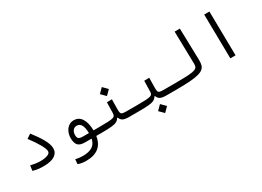

<svg xmlns="http://www.w3.org/2000/svg" viewBox="-22 -1538 3561 2611"><g transform="rotate(-30 1758.0 -232.0)"><path d="M255.9 2Q211.9 2 170.2 -3.2Q128.4 -8.3 89.4 -20L99.6 -100.1Q141.6 -90.3 178.2 -85.2Q214.8 -80.1 254.9 -80.1Q317.9 -80.1 362.8 -96.4Q407.7 -112.8 407.7 -146.5Q407.7 -182.6 365.5 -257.3Q323.2 -332 249.5 -430.2L316.4 -475.1Q393.6 -376.5 441.4 -292Q489.3 -207.5 489.3 -144Q489.3 -75.7 430.9 -36.9Q372.6 2 255.9 2Z M793 228.5Q760.3 228.5 726.3 223.1Q692.4 217.8 666.5 207.5L672.4 133.8Q702.6 140.6 730 144Q757.3 147.5 789.6 147.5Q880.9 147.5 935.5 113.8Q990.2 80.1 1005.9 2.4H905.3Q823.2 2.4 792.7 -33.9Q762.2 -70.3 762.2 -145Q762.2 -195.3 781.2 -238.8Q800.3 -282.2 835.4 -309.1Q870.6 -335.9 918.9 -335.9Q996.6 -335.9 1039.6 -269.3Q1082.5 -202.6 1084.5 -81.5L1171.9 -82Q1196.3 -82 1205.1 -73Q1213.9 -64 1213.9 -39.6Q1213.9 -15.6 1202.1 -6.6Q1190.4 2.4 1166 2.4H1079.1Q1044.9 228.5 793 228.5ZM1012.2 -81.1Q1010.3 -169.9 986.1 -210.7Q961.9 -251.5 917 -251.5Q879.9 -251.5 857.2 -223.6Q834.5 -195.8 834.5 -152.8Q834.5 -110.8 852.1 -95.9Q869.6 -81.1 923.3 -81.1Q930.2 -81.1 937.5 -81.1Q944.8 -81.1 952.6 -81.1Q966.8 -81.1 981.7 -81.1Q996.6 -81.1 1012.2 -81.1Z M1166 2.4 1171.9 -82Q1260.7 -82 1312.5 -84.5Q1364.3 -86.9 1388.9 -94.2Q1413.6 -101.6 1421.1 -116.2Q1428.7 -130.9 1429.2 -155.8L1433.1 -321.3L1512.2 -323.2L1509.8 -160.6Q1509.8 -127 1515.4 -110.1Q1521 -93.3 1541 -87.6Q1561 -82 1604.5 -82H1757.8Q1793 -82 1793 -44.9Q1793 -17.1 1781.2 -7.3Q1769.5 2.4 1752 2.4H1593.3Q1527.3 2.4 1497.6 -14.6Q1467.8 -31.7 1456.1 -67.4H1445.8Q1431.2 -38.6 1401.9 -23.4Q1372.6 -8.3 1316.7 -2.9Q1260.7 2.4 1166 2.4ZM1476.1 -394.5 1405.8 -464.8 1476.1 -535.6 1546.4 -464.8Z M1752 2.4 1757.8 -82Q1846.7 -82 1898.4 -84.5Q1950.2 -86.9 1974.9 -94.2Q1999.5 -101.6 2007.1 -116.2Q2014.6 -130.9 2015.1 -155.8L2019 -321.3L2098.1 -323.2L2095.7 -160.6Q2095.7 -127 2101.3 -110.1Q2106.9 -93.3 2127 -87.6Q2147 -82 2190.4 -82H2343.8Q2378.9 -82 2378.9 -44.9Q2378.9 -17.1 2367.2 -7.3Q2355.5 2.4 2337.9 2.4H2179.2Q2113.3 2.4 2083.5 -14.6Q2053.7 -31.7 2042 -67.4H2031.7Q2017.1 -38.6 1987.8 -23.4Q1958.5 -8.3 1902.6 -2.9Q1846.7 2.4 1752 2.4ZM2045.9 201.2 1975.6 130.9 2045.9 60.1 2116.2 130.9Z M2337.9 2.4Q2310.1 2.4 2310.1 -41Q2310.1 -64.9 2319.6 -73.5Q2329.1 -82 2343.8 -82Q2451.7 -82 2521.7 -84.5Q2591.8 -86.9 2632.8 -93.5Q2673.8 -100.1 2693.1 -111.8Q2712.4 -123.5 2717.5 -142.1Q2722.7 -160.6 2722.2 -187L2710.9 -693.4H2793L2806.2 -200.2Q2807.6 -153.8 2799.6 -119.6Q2791.5 -85.4 2765.6 -62Q2739.7 -38.6 2688.2 -24.4Q2636.7 -10.3 2551.3 -3.9Q2465.8 2.4 2337.9 2.4Z M3185.5 0 3175.3 -693.4H3257.3L3267.6 0Z"/></g></svg>

Font: Cascadia Code NF SemiLight
Style: Regular
Weight: 350
Monospace: yes
Designer: Aaron Bell
Foundry: Saja Typeworks
Version: Version 2404.023; ttfautohint (v1.8.4)